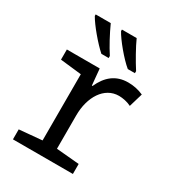

<svg xmlns="http://www.w3.org/2000/svg" viewBox="-183 -874 896 982"><g transform="rotate(30 265.0 -382.5)"><path d="M374 -605H416V-617C390 -657 351 -726 334 -765H247V-756C267 -718 332 -639 374 -605ZM218 -605H261V-617C233 -660 204 -714 181 -765H92V-756C114 -716 177 -641 218 -605ZM45 0H399V-59L264 -71V-268C264 -377 318 -464 404 -464C427 -464 456 -458 477 -447L501 -528C472 -541 442 -547 411 -547C338 -547 291 -507 261 -440H257L248 -536H54V-476L179 -462V-71L45 -59Z"/></g></svg>

Font: Noto Sans Mono Condensed
Style: Regular
Weight: 400
Width: 3
Designer: Monotype Design Team
Foundry: Monotype Imaging Inc.
Version: Version 2.014